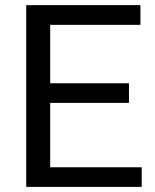

<svg xmlns="http://www.w3.org/2000/svg" viewBox="-20 -731 608 751"><path d="M484.4 -328.6H176.3V-76.7H534.2V0H82.5V-710.9H529.3V-633.8H176.3V-405.3H484.4Z"/></svg>

Font: f72954
Style: 9700840
Weight: 400
Designer: Google
Version: Version 2.137; 2017